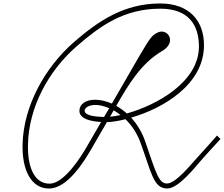

<svg xmlns="http://www.w3.org/2000/svg" viewBox="-20 -1070 1289 1105"><path d="M263 15C369 14 464 -141 503 -208L595 -367C623 -368 660 -373 702 -384C737 -350 767 -306 787 -253C852 -77 862 15 943 15C1008 15 1108 -114 1132 -141C1182 -197 1196 -213 1249 -270L1229 -290C1200 -258 1159 -210 1117 -165C1085 -131 994 -15 942 -14C895 -13 880 -67 816 -255C798 -309 769 -355 735 -393C915 -445 1154 -581 1154 -810C1154 -951 1069 -1050 902 -1050C692 -1050 545 -948 407 -829C236 -680 117 -460 110 -244C105 -89 161 16 263 15ZM141 -237C145 -452 258 -663 425 -807C555 -919 692 -1020 902 -1020C1066 -1020 1123 -926 1125 -807C1128 -599 882 -465 710 -417C691 -434 670 -449 649 -461C720 -584 791 -705 914 -777C1001 -828 944 -912 886 -882C857 -867 848 -860 787 -756L624 -474C591 -488 558 -496 527 -496C471 -496 437 -469 437 -432C437 -385 505 -371 562 -368L478 -223C446 -168 350 -14 266 -13C181 -12 138 -102 141 -237ZM467 -433C467 -449 490 -465 525 -466C550 -467 579 -460 609 -447L599 -431L579 -397C512 -398 467 -409 467 -433ZM613 -398C619 -408 625 -419 632 -431L634 -435C648 -427 661 -418 674 -408C652 -403 631 -400 613 -398Z"/></svg>

Font: Louise
Style: Regular
Weight: 400
Designer: Ange Degheest & Luna Delabre & Camille Depalle
Foundry: Velvetyne Type Foundry
Version: Version 1.000;FEAKit 1.0